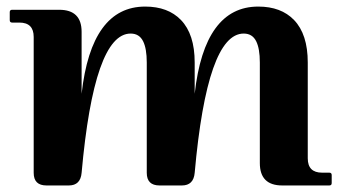

<svg xmlns="http://www.w3.org/2000/svg" viewBox="-20 -567 1044 587"><path d="M122.1 0Q83 0 83 -38.6V-454.1Q83 -498 39.1 -498H17.1Q9.8 -498 9.8 -505.4V-529.8Q9.8 -537.1 17.1 -537.1H161.1Q229.5 -537.1 229.5 -469.7V-280.3Q259.3 -546.9 423.8 -546.9Q493.7 -546.9 533.2 -505.9Q575.2 -462.4 575.2 -376V-280.3Q605 -546.9 769.5 -546.9Q839.4 -546.9 878.9 -505.9Q920.9 -462.4 920.9 -376V-83Q920.9 -39.1 964.8 -39.1Q964.8 -39.1 986.8 -39.1Q994.1 -39.1 994.1 -31.7V-7.3Q994.1 0 986.8 0H842.8Q774.4 0 774.4 -68.4V-376Q774.4 -418.5 763.2 -440.9Q751.5 -464.4 725.1 -464.4Q613.3 -464.4 575.2 -38.6Q571.8 0 536.1 0H467.8Q428.7 0 428.7 -38.6V-376Q428.7 -418.5 417.5 -440.9Q405.8 -464.4 379.4 -464.4Q267.6 -464.4 229.5 -38.6Q226.1 0 190.4 0Z"/></svg>

Font: Simply Serif
Style: Bold
Weight: 700
Designer: Wojciech Kalinowski "wmk69" (wmk69@o2.pl)
Foundry: Wojciech Kalinowski "wmk69" (wmk69@o2.pl)
Version: Version 1.0.0; 2022-02-18